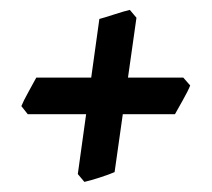

<svg xmlns="http://www.w3.org/2000/svg" viewBox="-20 -443 421 382"><path d="M251.5 -407.7 208 -100.6Q198.2 -96.2 178.5 -89.8Q158.7 -83.5 147.9 -81.1L134.8 -96.7L177.7 -405.3Q187 -407.7 207.3 -414.3Q227.5 -420.9 238.3 -423.3ZM358.4 -272.9Q354.5 -262.7 343.3 -242.9Q332 -223.1 328.1 -215.8H35.2L22.5 -231.9Q26.4 -241.7 36.9 -260.7Q47.4 -279.8 52.2 -288.6H344.7Z"/></svg>

Font: Dai Banna SIL
Style: Bold Italic
Weight: 700
Italic angle: -11°
Designer: Victor Gaultney
Foundry: SIL International
Version: Version 4.000